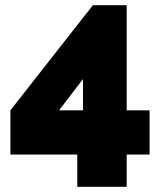

<svg xmlns="http://www.w3.org/2000/svg" viewBox="-20 -591 624 738"><path d="M277 127V3H20V-167L337 -571H467V-167H555V3H467V127ZM207 -167H299V-287Z"/></svg>

Font: Raleway
Style: Heavy
Weight: 900
Designer: Matt McInerney, Pablo Impallari, Rodrigo Fuenzalida
Foundry: Matt McInerney, Pablo Impallari, Rodrigo Fuenzalida
Version: Version 2.001; ttfautohint (v0.8) -G 200 -r 50